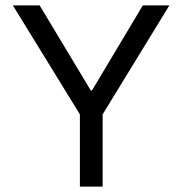

<svg xmlns="http://www.w3.org/2000/svg" viewBox="-20 -688 672 708"><path d="M274.6 0V-266.3L27.5 -668H126.2L315 -354.1H319L506.6 -668H604.5L358.5 -266.3V0Z"/></svg>

Font: Atkinson Hyperlegible Mono ExtraLight
Style: Regular
Weight: 200
Monospace: yes
Designer: Elliott Scott, Megan Eiswerth, Linus Boman, Theodore Petrosky, Letters from Sweden
Foundry: Applied Design Works, Letters from Sweden
Version: Version 2.001